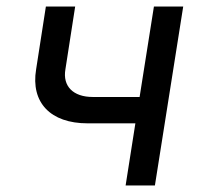

<svg xmlns="http://www.w3.org/2000/svg" viewBox="-20 -570 640 590"><path d="M366 0H456L543 -550H453L409 -272H265C205 -272 172 -305 181 -357L211 -550H121L91 -357C74 -255 135 -191 249 -191H396Z"/></svg>

Font: JetBrains Mono
Style: Italic
Weight: 400
Italic angle: -9°
Monospace: yes
Designer: Philipp Nurullin, Konstantin Bulenkov
Foundry: JetBrains
Version: Version 2.305